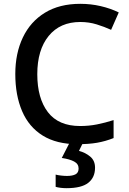

<svg xmlns="http://www.w3.org/2000/svg" viewBox="-20 -744 674 1004"><path d="M400 -629Q294 -629 234.5 -556Q175 -483 175 -356Q175 -230 230.5 -157.5Q286 -85 399 -85Q445 -85 487.5 -93.5Q530 -102 574 -116V-22Q531 -5 487.5 2.5Q444 10 386 10Q276 10 203.5 -35Q131 -80 95.5 -163Q60 -246 60 -357Q60 -465 99.5 -548Q139 -631 215 -677.5Q291 -724 400 -724Q455 -724 506.5 -712Q558 -700 601 -679L561 -588Q526 -604 485.5 -616.5Q445 -629 400 -629ZM477 133Q477 184 441.5 212Q406 240 328 240Q311 240 296 238Q281 236 271 233V169Q282 172 299 174Q316 176 330 176Q359 176 375 167.5Q391 159 391 137Q391 113 367.5 100.5Q344 88 303 82L345 0H415L393 45Q427 54 452 75Q477 96 477 133Z"/></svg>

Font: Noto Sans Adlam Medium
Style: Regular
Weight: 500
Version: Version 3.001